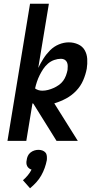

<svg xmlns="http://www.w3.org/2000/svg" viewBox="-20 -755 540 1029"><path d="M397 0H283L159 -199Q158 -200 156.5 -200.5Q155 -201 154 -201L121 0H20L141 -735H242L185 -391Q197 -416 212.5 -440.5Q228 -465 248.5 -485.5Q269 -506 295.5 -517Q322 -528 349 -528Q375 -528 398.5 -517.5Q422 -507 434 -486Q446 -465 447.5 -439Q449 -413 445 -387Q439 -355 425.5 -324Q412 -293 388 -268Q364 -243 334 -227Q304 -211 271 -201ZM207 -269Q222 -269 237.5 -273Q253 -277 267.5 -283.5Q282 -290 295.5 -299.5Q309 -309 318.5 -322Q328 -335 333.5 -350Q339 -365 342 -380Q343 -390 343 -401Q343 -412 339 -421Q335 -430 326.5 -435Q318 -440 307 -440Q289 -440 270.5 -433.5Q252 -427 237 -414Q222 -401 211.5 -385Q201 -369 192.5 -352Q184 -335 178 -317Q172 -299 168 -281Q176 -275 186 -272Q196 -269 207 -269ZM141 254 103 211Q117 199 129 184.5Q141 170 149 154Q142 152 135.5 147Q129 142 125.5 135Q122 128 121.5 119.5Q121 111 123 103Q124 92 129 81Q134 70 143.5 62.5Q153 55 164 51.5Q175 48 186 48Q197 48 207 51.5Q217 55 223.5 62.5Q230 70 231 81Q232 92 231 103Q227 124 219.5 145Q212 166 201 185.5Q190 205 174.5 222Q159 239 141 254Z"/></svg>

Font: Iosevka Term Curly Semibold
Style: Italic
Weight: 600
Italic angle: -9°
Designer: Belleve Invis
Foundry: Belleve Invis
Version: Version 32.3.0